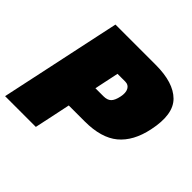

<svg xmlns="http://www.w3.org/2000/svg" viewBox="-184 -889 1064 1064"><g transform="rotate(45 348.0 -356.5)"><path d="M-8 0Q4 -56 15 -107.8Q26 -159.5 41 -229.5L93 -474Q108.5 -546 120 -600.8Q131.5 -655.5 144 -713H460Q599 -713 662 -650.2Q725 -587.5 694 -442Q670 -327.5 601 -270.2Q532 -213 403 -213H278Q265 -150.5 254.8 -102Q244.5 -53.5 233 0ZM406 -528H345Q340.5 -506 335.5 -482.5Q330.5 -459 325 -433L315 -385H378Q408 -385 423.2 -400Q438.5 -415 446 -451Q453.5 -486.5 442.2 -507.2Q431 -528 406 -528Z"/></g></svg>

Font: Commissioner Black
Style: Italic
Weight: 900
Italic angle: -12°
Designer: Kostas Bartsokas
Foundry: Kostas Bartsokas
Version: Version 1.000; ttfautohint (v1.8.3)